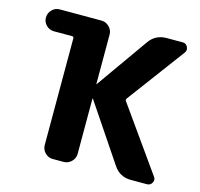

<svg xmlns="http://www.w3.org/2000/svg" viewBox="-106 -844 1000 958"><g transform="rotate(15 394.5 -365.0)"><path d="M87 -617Q64 -617 47.5 -633.5Q31 -650 31 -673Q31 -696 47.5 -713Q64 -730 87 -730H303Q326 -730 343 -713Q360 -696 360 -673V-418Q360 -417 361 -417Q362 -417 362 -418L550 -684Q582 -730 640 -730H723Q740 -730 748 -714Q756 -698 746 -684L525 -387Q520 -380 525 -373L757 -46Q768 -32 759.5 -16Q751 0 733 0H650Q593 0 561 -47L362 -343H361Q360 -343 360 -342V-57Q360 -34 343 -17Q326 0 303 0H246Q223 0 206.5 -17Q190 -34 190 -57V-608Q190 -617 181 -617Z"/></g></svg>

Font: Rounded Mplus 1c ExtraBold
Style: Regular
Weight: 800
Version: Version 1.059.20150529